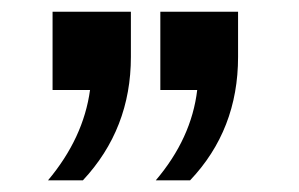

<svg xmlns="http://www.w3.org/2000/svg" viewBox="-20 -875 510 328"><path d="M69.8 -855H203.6V-777.8Q203.6 -654.8 121.6 -566.9H62Q122.6 -639.2 133.8 -721.2H69.8ZM253.9 -855H386.7V-777.8Q386.7 -653.3 304.7 -566.9H246.1Q307.1 -638.7 316.9 -721.2H253.9Z"/></svg>

Font: BIZ UDPGothic
Style: Regular
Weight: 400
Designer: TypeBank Co., Ltd.
Foundry: Morisawa Inc.
Version: Version 1.051